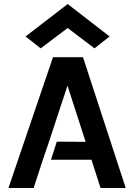

<svg xmlns="http://www.w3.org/2000/svg" viewBox="-20 -933 666 953"><path d="M316 -913 107 -752 182 -693 316 -794 449 -693 524 -752ZM233 -140H434L479 0H604L392 -649H243L22 0H147L193 -141C193 -141 205 -176 223 -229L315 -508L405 -229L262 -230Z"/></svg>

Font: Karla
Style: Bold Stencil
Weight: 400
Designer: Jonathan Pinhorn
Version: Version 1.000